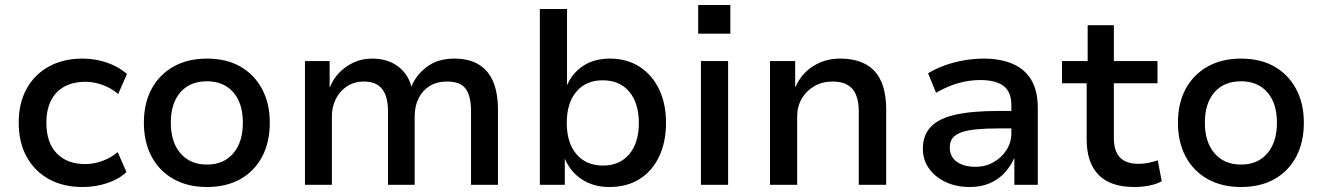

<svg xmlns="http://www.w3.org/2000/svg" viewBox="-20 -741 5304 770"><path d="M311 9Q234 9 176.5 -22.5Q119 -54 87 -112Q55 -170 55 -249Q55 -328 87 -385.5Q119 -443 176.5 -474.5Q234 -506 312 -506Q364 -506 411.5 -489Q459 -472 489 -444L454 -364Q426 -388 391 -400.5Q356 -413 323 -413Q249 -413 207.5 -370.5Q166 -328 166 -248Q166 -169 207.5 -126Q249 -83 322 -83Q356 -83 390.5 -95.5Q425 -108 452 -131L487 -51Q458 -23 411 -7Q364 9 311 9Z M810 9Q733 9 676 -23Q619 -55 588 -113Q557 -171 557 -249Q557 -327 588 -384.5Q619 -442 676 -474Q733 -506 810 -506Q888 -506 944 -474Q1000 -442 1031 -384Q1062 -326 1062 -249Q1062 -171 1031.5 -113Q1001 -55 944.5 -23Q888 9 810 9ZM810 -81Q877 -81 915.5 -126Q954 -171 954 -249Q954 -327 915.5 -371Q877 -415 810 -415Q742 -415 703.5 -371Q665 -327 665 -249Q665 -171 704 -126Q743 -81 810 -81Z M1203 0V-496H1302V-391H1303Q1316 -424 1340.5 -449.5Q1365 -475 1398.5 -490.5Q1432 -506 1472 -506Q1535 -506 1576.5 -474.5Q1618 -443 1630 -392H1629Q1648 -440 1692 -473Q1736 -506 1802 -506Q1859 -506 1898 -483.5Q1937 -461 1957 -415.5Q1977 -370 1977 -300V0H1869V-295Q1869 -355 1848 -384.5Q1827 -414 1773 -414Q1732 -414 1703 -396Q1674 -378 1658.5 -346.5Q1643 -315 1643 -274V0H1536V-295Q1536 -354 1512.5 -384Q1489 -414 1440 -414Q1400 -414 1371 -394.5Q1342 -375 1326.5 -343.5Q1311 -312 1311 -276V0Z M2424 9Q2361 9 2314.5 -21Q2268 -51 2245 -105V0H2145V-705H2254V-399Q2275 -448 2319 -477Q2363 -506 2426 -506Q2495 -506 2545.5 -473Q2596 -440 2623.5 -382.5Q2651 -325 2651 -248Q2651 -172 2623.5 -113.5Q2596 -55 2545 -23Q2494 9 2424 9ZM2398 -77Q2465 -77 2503.5 -122.5Q2542 -168 2542 -248Q2542 -328 2503.5 -373.5Q2465 -419 2397 -419Q2330 -419 2291.5 -373.5Q2253 -328 2253 -248Q2253 -168 2292 -122.5Q2331 -77 2398 -77Z M2780 -606V-721H2909V-606ZM2791 0V-496H2900V0Z M3068 0V-496H3169V-392H3170Q3194 -446 3241.5 -476Q3289 -506 3349 -506Q3410 -506 3451.5 -483.5Q3493 -461 3513.5 -415.5Q3534 -370 3534 -300V0H3424V-295Q3424 -333 3413.5 -359.5Q3403 -386 3380 -400Q3357 -414 3319 -414Q3278 -414 3246 -395.5Q3214 -377 3195.5 -345.5Q3177 -314 3177 -275V0Z M3869 9Q3815 9 3772.5 -11Q3730 -31 3705.5 -65.5Q3681 -100 3681 -144Q3681 -199 3713 -232.5Q3745 -266 3811.5 -281Q3878 -296 3982 -296H4052V-226H3987Q3935 -226 3897.5 -222.5Q3860 -219 3836 -210.5Q3812 -202 3800.5 -187.5Q3789 -173 3789 -150Q3789 -112 3817.5 -92Q3846 -72 3892 -72Q3932 -72 3964.5 -90.5Q3997 -109 4016.5 -139.5Q4036 -170 4036 -207V-318Q4036 -373 4004.5 -396.5Q3973 -420 3911 -420Q3868 -420 3824.5 -408Q3781 -396 3734 -369L3702 -447Q3733 -466 3769.5 -479Q3806 -492 3846 -499Q3886 -506 3925 -506Q3992 -506 4041 -485Q4090 -464 4116 -420.5Q4142 -377 4142 -307V0H4048V-106H4047Q4033 -74 4008.5 -47.5Q3984 -21 3949 -6Q3914 9 3869 9Z M4529 9Q4433 9 4385.5 -40Q4338 -89 4338 -181V-407H4239V-496H4342V-640H4447V-496H4622V-407H4447V-188Q4447 -135 4471.5 -109.5Q4496 -84 4546 -84Q4566 -84 4585.5 -88Q4605 -92 4623 -98L4639 -14Q4617 -2 4588 3.5Q4559 9 4529 9Z M4957 9Q4880 9 4823 -23Q4766 -55 4735 -113Q4704 -171 4704 -249Q4704 -327 4735 -384.5Q4766 -442 4823 -474Q4880 -506 4957 -506Q5035 -506 5091 -474Q5147 -442 5178 -384Q5209 -326 5209 -249Q5209 -171 5178.5 -113Q5148 -55 5091.5 -23Q5035 9 4957 9ZM4957 -81Q5024 -81 5062.5 -126Q5101 -171 5101 -249Q5101 -327 5062.5 -371Q5024 -415 4957 -415Q4889 -415 4850.5 -371Q4812 -327 4812 -249Q4812 -171 4851 -126Q4890 -81 4957 -81Z"/></svg>

Font: Nunito Sans 8pt SemiBold
Style: Regular
Weight: 600
Version: Version 3.101;gftools[0.9.27]